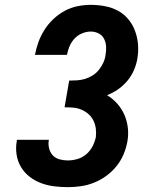

<svg xmlns="http://www.w3.org/2000/svg" viewBox="-20 -763 640 791"><path d="M260 8Q231 8 203 4.5Q175 1 149.5 -8.5Q124 -18 102.5 -34.5Q81 -51 67 -74Q53 -97 48.5 -125Q44 -153 49 -181Q49 -183 49 -184.5Q49 -186 50 -187H182Q182 -187 181.5 -186.5Q181 -186 181 -185Q178 -168 182.5 -151Q187 -134 198 -122.5Q209 -111 225.5 -106.5Q242 -102 260 -102Q279 -102 299.5 -108Q320 -114 336 -128Q352 -142 361.5 -160.5Q371 -179 375 -199Q377 -217 374.5 -234.5Q372 -252 364.5 -267Q357 -282 344.5 -293Q332 -304 316 -311Q300 -318 282 -319.5Q264 -321 246 -321L265 -431Q281 -431 297.5 -432Q314 -433 330.5 -438Q347 -443 362 -452.5Q377 -462 388 -476Q399 -490 406 -505.5Q413 -521 415 -538Q418 -555 417 -572Q416 -589 408.5 -603.5Q401 -618 386 -625.5Q371 -633 354 -633Q336 -633 318 -625.5Q300 -618 287 -604Q274 -590 266.5 -572.5Q259 -555 256 -537H124Q129 -564 138.5 -590Q148 -616 163.5 -640.5Q179 -665 200.5 -685Q222 -705 247 -718.5Q272 -732 299.5 -737.5Q327 -743 354 -743Q384 -743 412.5 -737.5Q441 -732 465.5 -719Q490 -706 508 -684.5Q526 -663 536 -636.5Q546 -610 548.5 -581Q551 -552 546 -522Q542 -498 532 -474.5Q522 -451 505 -430.5Q488 -410 466.5 -395Q445 -380 421 -371Q444 -357 462.5 -336.5Q481 -316 492 -291Q503 -266 506.5 -238Q510 -210 505 -181Q500 -153 489 -127Q478 -101 460 -78.5Q442 -56 418 -38.5Q394 -21 367.5 -10.5Q341 0 314 4Q287 8 260 8Z"/></svg>

Font: Iosevka Slab XBdEx
Style: Italic
Weight: 800
Width: 7
Italic angle: -9°
Monospace: yes
Designer: Belleve Invis
Foundry: Belleve Invis
Version: Version 11.1.1; ttfautohint (v1.8.3)